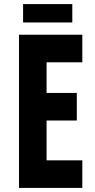

<svg xmlns="http://www.w3.org/2000/svg" viewBox="-20 -920 467 940"><path d="M93 -900H334V-810H93ZM383 -750V-615H208V-465H356V-330H208V-135H383V0H73V-750Z"/></svg>

Font: Mohave Bold
Style: Regular
Weight: 700
Designer: Gumpita Rahayu
Foundry: Tokotype
Version: Version 2.002;PS 002.002;hotconv 1.0.88;makeotf.lib2.5.64775